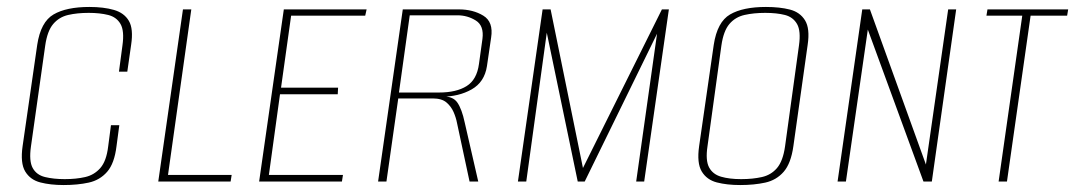

<svg xmlns="http://www.w3.org/2000/svg" viewBox="-20 -522 3091 552"><path d="M163 10Q125 10 96 2.5Q67 -5 52.5 -29Q38 -53 45 -102L87 -393Q97 -459 134 -480.5Q171 -502 237 -502Q278 -502 307.5 -493.5Q337 -485 350.5 -462Q364 -439 357 -393L346 -316H322L332 -391Q338 -433 326.5 -453Q315 -473 291 -479Q267 -485 235 -485Q202 -485 176 -479Q150 -473 133 -453Q116 -433 110 -391L69 -101Q63 -59 74 -39Q85 -19 109.5 -13Q134 -7 166 -7Q199 -7 225 -13Q251 -19 268.5 -39Q286 -59 291 -101L299 -162H323L315 -102Q309 -52 288 -28Q267 -4 235 3Q203 10 163 10Z M435 0 506 -495H530L463 -19H646L643 0Z M725 0 796 -495H1034L1030 -477H817L788 -270H952L951 -251H785L753 -19H966L963 0Z M1067 0 1138 -495H1299Q1340 -495 1369.5 -477Q1399 -459 1392 -414L1380 -332Q1373 -286 1336 -265Q1299 -244 1249 -244L1250 -245Q1282 -246 1295 -227Q1308 -208 1316 -170L1355 0H1330L1294 -168Q1291 -184 1284 -200Q1277 -216 1263.5 -227.5Q1250 -239 1224 -239H1125L1091 0ZM1127 -256H1242Q1292 -256 1321.5 -274.5Q1351 -293 1357 -338L1367 -410Q1372 -448 1348 -463Q1324 -478 1295 -478H1158Z M1469 0 1540 -495H1563L1656 -39L1883 -495H1903L1832 0H1809L1869 -425L1661 0H1641L1552 -428L1493 0Z M2108 10Q2070 10 2041 2.5Q2012 -5 1997.5 -29Q1983 -53 1990 -102L2032 -393Q2042 -459 2079 -480.5Q2116 -502 2182 -502Q2222 -502 2251 -494.5Q2280 -487 2294.5 -463.5Q2309 -440 2302 -393L2261 -102Q2254 -52 2233 -28Q2212 -4 2180 3Q2148 10 2108 10ZM2111 -7Q2144 -7 2170.5 -13Q2197 -19 2214 -39Q2231 -59 2237 -101L2277 -391Q2283 -433 2271.5 -453Q2260 -473 2236.5 -479Q2213 -485 2180 -485Q2147 -485 2120.5 -479Q2094 -473 2077 -453Q2060 -433 2054 -391L2014 -101Q2008 -61 2018.5 -41Q2029 -21 2053 -14Q2077 -7 2111 -7Z M2388 0 2459 -495H2481L2642 -49L2706 -495H2729L2659 0H2635L2475 -437L2412 0Z M2851 0 2919 -477H2816L2819 -495H3051L3048 -477H2943L2875 0Z"/></svg>

Font: Alumni Sans SC Thin
Style: Italic
Weight: 100
Italic angle: -8°
Designer: Robert E. Leuschke
Foundry: Robert E. Leuschke
Version: Version 1.016